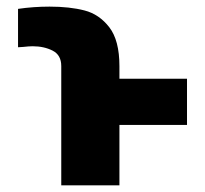

<svg xmlns="http://www.w3.org/2000/svg" viewBox="-20 -557 616 577"><path d="M164.1 0V-358.4Q164.1 -391.6 138.2 -404.8Q112.3 -418 78.1 -418Q67.4 -418 49.8 -416L34.2 -415V-530.3Q80.6 -537.1 128.9 -537.1Q189.5 -537.1 233.9 -525.6Q278.3 -514.2 308.6 -474.9Q338.9 -435.5 338.9 -358.4V-320.3H542V-181.6H338.9V0Z"/></svg>

Font: Pretendard Std Black
Style: Regular
Weight: 900
Designer: Base glyphs from Inter by Rasmus Andersson; Hangeul glyphs from Noto Sans CJK(Source Han Sans) by Jang Soo-young and Kan
Foundry: Kil Hyung-jin
Version: Version 1.309